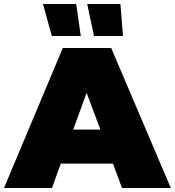

<svg xmlns="http://www.w3.org/2000/svg" viewBox="-39 -940 874 960"><path d="M-19 0H221L265 -122H526L571 0H815L517 -700H275ZM431 -760H576L563 -920H397ZM220 -760H365L342 -920H176ZM327 -292 394 -476 463 -292Z"/></svg>

Font: Chess Sans Black
Style: Regular
Weight: 900
Designer: Wolf Bōese
Foundry: Wolf Bōese
Version: Version 7.223;Glyphs 3.3 (3306)